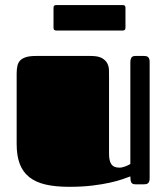

<svg xmlns="http://www.w3.org/2000/svg" viewBox="-20 -718 648 748"><path d="M404.8 -119.1Q404.8 -91.3 413.8 -78.1Q422.9 -64.9 444.8 -64.9Q456.1 -64.9 468.5 -69.8Q481 -74.7 487.8 -79.1V-477.1Q487.8 -485.4 491.5 -492.7Q495.1 -500 507.8 -500H539.1Q543.5 -500 547.9 -499.5Q552.2 -499 555.4 -496.8Q558.6 -494.6 560.8 -490Q563 -485.4 563 -477.1V-22.9Q563 -14.6 560.8 -10Q558.6 -5.4 555.4 -3.2Q552.2 -1 547.9 -0.5Q543.5 0 539.1 0H507.8Q495.1 0 491.5 -7.3Q487.8 -14.6 487.8 -30.8Q477.1 -26.9 457.8 -20Q438.5 -13.2 409.2 -6.6Q379.9 0 340.1 4.9Q300.3 9.8 249 9.8Q196.3 9.8 158 1Q119.6 -7.8 94.5 -27.6Q69.3 -47.4 57.1 -79.1Q44.9 -110.8 44.9 -157.2V-432.1Q44.9 -448.7 47.9 -461.7Q50.8 -474.6 59.1 -482.9Q67.4 -491.2 82 -495.6Q96.7 -500 120.1 -500H334Q362.3 -500 377 -491.7Q391.6 -483.4 397.9 -471.2Q404.3 -459 404.5 -444.8Q404.8 -430.7 404.8 -418.9ZM198.7 -599.1Q188.5 -599.1 188.5 -609.9V-688Q188.5 -698.2 198.7 -698.2H458.5Q468.8 -698.2 468.8 -688V-609.9Q468.8 -599.1 458.5 -599.1Z"/></svg>

Font: Fascinate
Style: Regular
Weight: 900
Designer: Astigmatic (AOETI)
Foundry: Astigmatic (AOETI)
Version: Version 1.000